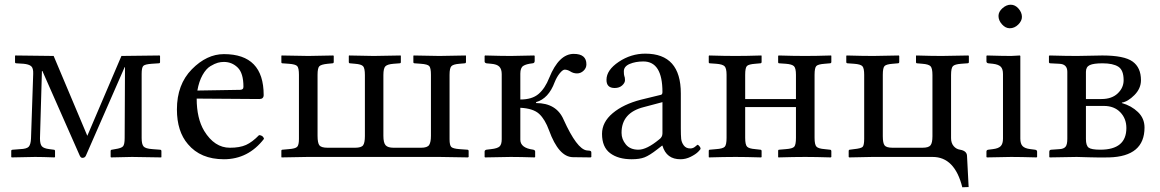

<svg xmlns="http://www.w3.org/2000/svg" viewBox="-20 -667 4928 816"><path d="M44.9 -431.2 208 -429.2 351.1 -89.8 496.1 -429.2 658.2 -431.2 660.2 -429.2V-402.8Q660.2 -397.9 653.8 -397.9L625 -396Q596.2 -394 589.1 -387Q582 -379.9 582 -353V-80.1Q582 -54.2 590.1 -44.7Q598.1 -35.2 627.9 -33.2L659.2 -30.8Q666 -30.8 666 -24.9V0L665 2Q573.2 0 541 0L452.1 2L450.2 0V-24.9Q450.2 -30.8 456.1 -30.8L469.2 -33.2Q496.1 -37.1 502.9 -45.2Q509.8 -53.2 509.8 -80.1L511.2 -381.8H509.8L345.2 -5.9Q341.3 3.9 330.1 3.9Q323.2 3.9 318.8 -5.9L160.2 -365.2H158.2L149.9 -79.1Q149.9 -54.2 158 -45.2Q166 -36.1 189.9 -33.2L208 -30.8Q213.9 -30.8 213.9 -24.9V0L211.9 2Q161.1 0 128.9 0L29.8 2L27.8 0V-25.9Q27.8 -30.8 35.2 -30.8L65.9 -33.2Q93.8 -34.2 102.3 -43.7Q110.8 -53.2 111.8 -79.1L121.1 -353Q122.1 -377.9 112.1 -386Q102.1 -394 80.1 -396L49.8 -397.9Q43.9 -397.9 43.9 -402.8V-429.2Z M818.8 -282.2 1000 -285.2Q1015.1 -285.2 1014.6 -298.8Q1014.6 -356 990.2 -379.9Q965.8 -403.8 931.6 -403.8Q918.5 -403.8 905.8 -400.4Q893.1 -397 874.5 -386Q856 -375 840.8 -348.1Q825.7 -321.3 818.8 -282.2ZM1081.1 -92.8Q1098.1 -91.8 1102.1 -77.1Q1035.2 9.8 931.6 9.8Q832.5 9.8 778.8 -54.2Q731.9 -108.4 731.9 -202.1Q731.9 -308.1 795.4 -372.6Q858.9 -437 931.6 -437Q1100.6 -437 1100.6 -263.2Q1100.6 -246.1 1082 -246.1L815.9 -248Q815.9 -164.1 847.7 -110.8Q891.6 -39.1 957 -39.1Q999 -39.1 1025.6 -51Q1052.2 -63 1081.1 -92.8Z M1890.6 -349.1V-75.2Q1890.6 -49.3 1898.2 -42.2Q1905.8 -35.2 1932.6 -33.2L1965.8 -30.8Q1971.7 -30.8 1971.7 -24.9V0L1968.8 2Q1880.9 0 1848.6 0H1286.6L1176.8 2L1175.8 0V-25.9Q1175.8 -30.8 1180.7 -30.8L1207.5 -33.2Q1235.4 -35.2 1242.9 -43Q1250.5 -50.8 1250.5 -76.2V-349.1Q1250.5 -377.9 1243.2 -386Q1235.8 -394 1207.5 -396L1180.7 -397.9Q1175.8 -397.9 1175.8 -402.8V-429.2L1176.8 -431.2L1290.5 -429.2L1396.5 -431.2L1398.4 -429.2V-403.8Q1398.4 -397.9 1392.6 -397.9L1372.6 -396Q1344.7 -393.1 1337.2 -385.5Q1329.6 -377.9 1329.6 -349.1V-89.8Q1329.6 -59.1 1337.6 -49.1Q1345.7 -39.1 1372.6 -39.1H1488.8Q1515.6 -39.1 1523.2 -49.6Q1530.8 -60.1 1530.8 -88.9V-348.1Q1530.8 -377 1523.2 -385.5Q1515.6 -394 1488.8 -396L1467.8 -397.9Q1462.9 -397.9 1462.4 -402.8V-429.2L1463.4 -431.2L1568.4 -429.2L1682.6 -431.2L1683.6 -429.2V-402.8Q1683.6 -397.9 1677.7 -397.9L1652.8 -396Q1627 -394 1618.2 -385.5Q1609.4 -377 1609.4 -348.1V-89.8Q1609.4 -60.1 1618.9 -49.6Q1628.4 -39.1 1652.8 -39.1H1769.5Q1796.4 -39.1 1804 -51Q1811.5 -63 1811.5 -89.8V-349.1Q1811.5 -377.9 1804.4 -386Q1797.4 -394 1768.6 -396L1742.7 -397.9Q1736.8 -397.9 1736.8 -402.8V-429.2L1737.8 -431.2L1847.7 -429.2L1959.5 -431.2L1960.4 -429.2V-403.8Q1960.4 -397.9 1954.6 -397.9L1932.6 -396Q1906.7 -394 1898.7 -386Q1890.6 -377.9 1890.6 -349.1Z M2039.6 0V-22.9Q2039.6 -28.8 2047.4 -30.8L2067.4 -33.2Q2094.2 -36.1 2103.3 -44.7Q2112.3 -53.2 2112.3 -75.2V-352.1Q2112.3 -373 2102.3 -383.5Q2092.3 -394 2067.4 -396L2047.4 -397.9Q2039.6 -399.9 2039.6 -405.8V-429.2L2041.5 -431.2Q2113.3 -429.2 2150.4 -429.2L2250.5 -431.2L2252.4 -429.2V-408.2Q2252.4 -398.4 2243.2 -397.9Q2216.3 -395 2203.9 -387Q2191.4 -378.9 2191.4 -354V-244.1Q2241.2 -244.1 2268.8 -267.6Q2296.4 -291 2314.5 -336.9Q2355.5 -438 2418.5 -438Q2472.7 -438 2472.2 -393.1Q2472.2 -377.9 2460.2 -366.5Q2448.2 -355 2432.4 -355Q2416.5 -355 2403.3 -363.8Q2392.1 -370.6 2380.4 -371.1Q2371.6 -371.1 2358.9 -355.5Q2346.2 -339.8 2337.4 -317.9Q2311.5 -248 2258.3 -232.9V-229Q2345.2 -229 2375.5 -158.2Q2431.6 -34.2 2473.1 -27.8L2482.4 -26.9Q2493.7 -26.9 2493.2 -18.1V0L2490.2 2L2414.6 1Q2354.5 0 2313.5 -112.8Q2296.4 -159.7 2271.5 -182.9Q2246.6 -206.1 2191.4 -209V-73.2Q2191.4 -38.1 2246.6 -30.8Q2254.4 -28.8 2254.4 -22.9V0L2252.4 2Q2191.4 0 2150.4 0L2041.5 2Z M2795.4 -232.9 2716.3 -211.9Q2621.1 -188 2621.6 -102.1Q2621.6 -75.2 2639.9 -53Q2658.2 -30.8 2693.4 -30.8Q2728.5 -30.8 2781.2 -74.2Q2795.4 -84 2795.4 -100.1ZM2795.4 -47.9H2793.5L2773.4 -32.2Q2740.2 -6.3 2719.2 1.7Q2698.2 9.8 2664.6 9.8Q2607.4 9.8 2573 -16.1Q2538.6 -42 2538.6 -98.1Q2538.6 -147.9 2584 -186Q2629.4 -224.1 2703.6 -243.2L2789.6 -264.2Q2795.4 -266.1 2795.4 -275.9Q2795.4 -405.8 2714.4 -405.8Q2681.2 -405.8 2656.2 -395.3Q2631.3 -384.8 2631.3 -363.8Q2631.3 -349.6 2633.3 -344.2Q2636.2 -338.4 2636.2 -326.2Q2636.2 -314.9 2624.3 -304Q2612.3 -293 2592.3 -293Q2557.1 -293 2557.6 -328.1Q2557.6 -369.1 2609.6 -404.1Q2661.6 -439 2722.7 -439Q2873.5 -439 2873.5 -270V-121.1Q2873.5 -92.3 2875 -77.1Q2876.5 -62 2886 -49.1Q2895.5 -36.1 2913.6 -36.1Q2925.8 -36.1 2934.6 -43.9Q2943.4 -51.8 2944.3 -51.8Q2947.3 -51.8 2952.4 -45.9Q2957.5 -40 2957.5 -35.2Q2957.5 -32.2 2947 -21.7Q2936.5 -11.2 2915.5 -0.7Q2894.5 9.8 2872.6 9.8Q2812.5 10.3 2795.4 -47.9Z M3362.8 -81.1V-211.9H3147V-81.1Q3147 -52.2 3155 -43.7Q3163.1 -35.2 3189.9 -33.2L3210.9 -30.8Q3216.8 -30.8 3216.8 -24.9V0L3214.8 2Q3150.9 0 3106 0Q3057.1 0 2993.2 2L2992.2 0V-25.9Q2992.2 -30.8 2997.1 -30.8L3023.9 -33.2Q3052.7 -35.2 3060.3 -43.5Q3067.9 -51.8 3067.9 -81.1V-349.1Q3067.9 -377 3059.3 -385.5Q3050.8 -394 3023.9 -396L2997.1 -397.9Q2992.2 -397.9 2992.2 -402.8V-429.2L2994.1 -431.2Q3058.1 -429.2 3106 -429.2Q3151.9 -429.2 3215.8 -431.2L3216.8 -429.2V-403.8Q3216.8 -397.9 3210.9 -397.9L3189.9 -396Q3162.1 -394 3154.5 -386.5Q3147 -378.9 3147 -349.1V-246.1H3362.8V-349.1Q3362.8 -377 3354.5 -385.5Q3346.2 -394 3319.8 -396L3292 -397.9Q3287.1 -397.9 3287.1 -402.8V-429.2L3289.1 -431.2Q3353 -429.2 3401.9 -429.2Q3447.8 -429.2 3512.2 -431.2L3513.2 -429.2V-403.8Q3513.2 -397.9 3506.8 -397.9L3484.9 -396Q3457 -394 3449.5 -386.5Q3441.9 -378.9 3441.9 -349.1V-81.1Q3441.9 -52.2 3450 -43.7Q3458 -35.2 3484.9 -33.2L3506.8 -30.8Q3512.7 -30.8 3513.2 -24.9V0L3510.7 2Q3446.8 0 3401.9 0Q3352.1 0 3288.1 2L3287.1 0V-25.9Q3287.1 -30.8 3292 -30.8L3319.8 -33.2Q3348.6 -35.2 3355.7 -43.7Q3362.8 -52.2 3362.8 -81.1Z M3942.9 -348.1Q3942.9 -377 3934.8 -385.5Q3926.8 -394 3899.9 -396L3877.9 -397.9Q3873 -397.9 3873 -402.8V-429.2L3874 -431.2Q3939.9 -429.2 3981.9 -429.2L4095.7 -431.2L4097.7 -429.2V-402.8Q4097.7 -397.9 4090.8 -397.9L4064.9 -396Q4038.1 -394 4030 -386Q4022 -377.9 4022 -348.1V-80.1Q4022 -59.1 4033 -46.1Q4043.9 -33.2 4060.1 -30.8Q4088.9 -25.9 4089.8 -4.9L4096.7 127.9L4069.8 128.9Q4037.6 0 3943.8 0H3687L3588.9 2L3586.9 0V-24.9Q3586.9 -30.8 3591.8 -30.8L3609.9 -33.2Q3638.7 -36.1 3645.8 -42.5Q3652.8 -48.8 3652.8 -77.1V-349.1Q3652.8 -377 3645.3 -385.5Q3637.7 -394 3609.9 -396L3583 -397.9Q3577.1 -397.9 3576.7 -402.8V-429.2L3578.1 -431.2Q3647 -429.2 3690.9 -429.2L3799.8 -431.2L3801.8 -429.2V-403.8Q3801.8 -397.9 3795.9 -397.9L3773.9 -396Q3747.1 -394 3739.5 -386.5Q3731.9 -378.9 3731.9 -349.1V-87.9Q3731.9 -59.1 3739.5 -49.1Q3747.1 -39.1 3773.9 -39.1H3899.9Q3926.8 -39.1 3934.8 -49.6Q3942.9 -60.1 3942.9 -87.9Z M4316.4 -429.2V-78.1Q4316.4 -56.2 4325.9 -46.1Q4335.4 -36.1 4359.4 -33.2L4378.4 -30.8Q4387.2 -29.8 4387.7 -22.9V0L4385.3 2Q4316.4 0 4277.3 0L4174.3 2L4172.4 0V-22.9Q4172.4 -29.8 4180.7 -30.8L4199.7 -33.2Q4223.6 -36.1 4233.2 -46.1Q4242.7 -56.2 4242.7 -78.1V-352.1Q4242.7 -374 4233.2 -383.5Q4223.6 -393.1 4199.7 -396L4180.7 -397.9Q4172.9 -398.9 4172.4 -405.8V-429.2L4174.3 -431.2Q4242.2 -429.2 4277.3 -429.2L4314.5 -431.2ZM4223.6 -599.1Q4223.6 -617.2 4240.5 -632.1Q4257.3 -647 4275.4 -647Q4294.4 -647 4308.8 -630.4Q4323.2 -613.8 4323.2 -595.2Q4323.2 -578.1 4307.4 -562.5Q4291.5 -546.9 4271.5 -546.9Q4253.4 -546.9 4238.5 -563.5Q4223.6 -580.1 4223.6 -599.1Z M4595.2 -246.1H4661.1Q4705.1 -246.1 4730.2 -270Q4755.4 -293.9 4755.4 -326.2Q4755.4 -369.1 4732.9 -383.5Q4710.4 -397.9 4666 -397.9Q4627.9 -397.9 4611.6 -390.4Q4595.2 -382.8 4595.2 -361.8ZM4595.2 -216.8V-76.2Q4595.2 -48.3 4606.7 -39.6Q4618.2 -30.8 4656.2 -30.8Q4767.1 -30.8 4767.1 -123Q4767.1 -163.1 4741.2 -189.9Q4715.3 -216.8 4671.4 -216.8ZM4441.4 2 4439.5 0V-22Q4439.5 -30.8 4449.2 -30.8L4483.4 -33.2Q4500.5 -34.2 4508.3 -43Q4516.1 -51.8 4516.1 -77.1V-361.8Q4516.1 -395 4481.4 -396L4444.3 -397.9Q4438.5 -397.9 4438 -402.8V-429.2L4440.4 -431.2Q4511.2 -429.2 4556.2 -429.2Q4577.1 -429.2 4611.1 -430.2Q4645 -431.2 4665 -431.2Q4757.8 -431.2 4793.5 -405.5Q4829.1 -379.9 4829.1 -326.2Q4829.1 -291 4801.3 -262.9Q4773.4 -234.9 4748 -231V-229Q4788.1 -217.8 4816.2 -190.9Q4844.2 -164.1 4844.2 -125Q4844.2 -2 4693.4 2Q4654.3 2.9 4609.9 1.5Q4565.4 0 4556.2 0Z"/></svg>

Font: Linux Libertine Capitals
Style: Small Caps
Weight: 400
Designer: Philipp H. Poll
Foundry: Philipp H. Poll
Version: Version 5.1.3